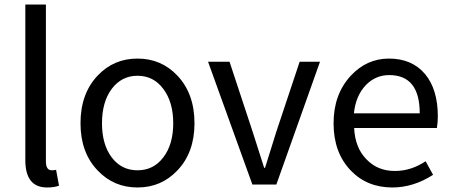

<svg xmlns="http://www.w3.org/2000/svg" viewBox="-20 -816 1998 849"><path d="M92 -108V-796H183V-102Q183 -63 209 -63Q218 -63 228 -65L241 5Q220 13 188 13Q92 13 92 -108Z M412 -62Q336 -141 336 -271Q336 -402 412 -482Q483 -557 588 -557Q693 -557 764 -482Q840 -402 840 -271Q840 -141 764 -62Q693 13 588 13Q483 13 412 -62ZM702 -120Q746 -177 746 -271Q746 -365 702 -423Q659 -481 588 -481Q518 -481 474 -423Q431 -365 431 -271Q431 -177 474 -120Q517 -63 588 -63Q659 -63 702 -120Z M900 -543H995L1097 -234L1148 -74H1152L1202 -234L1305 -543H1395L1202 0H1096Z M1531 -62Q1455 -141 1455 -271Q1455 -398 1530 -480Q1601 -557 1700 -557Q1802 -557 1860 -488Q1916 -420 1916 -302Q1916 -276 1912 -250H1546Q1550 -163 1600 -112Q1649 -60 1726 -60Q1798 -60 1862 -103L1895 -43Q1808 13 1715 13Q1603 13 1531 -62ZM1836 -315Q1836 -484 1701 -484Q1641 -484 1598 -440Q1553 -393 1545 -315Z"/></svg>

Font: Noto Sans Tobesmart edit
Style: Regular
Weight: 400
Designer: Ryoko NISHIZUKA  (kana & ideographs); Paul D. Hunt (Latin, Greek & Cyrillic); Wenlong ZHANG  (bopomofo); Sandoll Communi
Foundry: Adobe Systems Incorporated
Version: Version 1.005 Oct 7, 2021